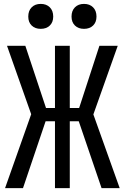

<svg xmlns="http://www.w3.org/2000/svg" viewBox="-20 -965 640 985"><path d="M6 0 140 -379 16 -730H110L216 -411H262V-730H338V-411H386L490 -730H584L459 -378L594 0H501L384 -343H338V0H262V-343H214L98 0ZM411 -817Q382 -817 364.5 -834Q347 -851 347 -880Q347 -910 364.5 -927.5Q382 -945 411 -945Q440 -945 457.5 -927.5Q475 -910 475 -880Q475 -851 457.5 -834Q440 -817 411 -817ZM189 -817Q160 -817 142.5 -834Q125 -851 125 -880Q125 -910 142.5 -927.5Q160 -945 189 -945Q218 -945 235.5 -927.5Q253 -910 253 -880Q253 -851 235.5 -834Q218 -817 189 -817Z"/></svg>

Font: JetBrainsMono NFM
Style: Regular
Weight: 400
Monospace: yes
Designer: Philipp Nurullin, Konstantin Bulenkov
Foundry: JetBrains
Version: Version 2.304; ttfautohint (v1.8.4.7-5d5b);Nerd Fonts 3.3.0